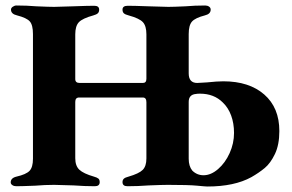

<svg xmlns="http://www.w3.org/2000/svg" viewBox="-20 -675 1064 699"><path d="M591 -2Q572 -2 522 0Q482 3 444 3Q426 3 426 -12Q426 -20 431 -24.5Q436 -29 448 -32Q486 -43 499.5 -56.5Q513 -70 513 -98V-303Q513 -320 500 -320H268Q254 -320 254 -304V-99Q254 -71 269 -57Q284 -43 322 -32Q333 -29 338 -25Q343 -21 343 -12Q343 3 325 3Q289 3 248 0Q196 -2 177 -2Q144 -2 108 1Q60 3 39 3Q31 3 25 -1Q19 -5 19 -11Q19 -27 40 -32Q75 -40 87.5 -53Q100 -66 100 -97V-551Q100 -584 88.5 -597Q77 -610 42 -619Q20 -624 20 -640Q20 -646 26.5 -650.5Q33 -655 40 -655Q77 -655 113 -652Q159 -650 177 -650Q194 -650 246 -652Q300 -654 323 -654Q341 -654 341 -640Q341 -631 336 -626.5Q331 -622 320 -619Q280 -608 267 -594Q254 -580 254 -550V-387Q254 -373 270 -373H500Q513 -373 513 -388V-550Q513 -580 500.5 -594Q488 -608 448 -619Q436 -622 431 -626.5Q426 -631 426 -640Q426 -654 445 -654Q468 -654 522 -652Q574 -650 593 -650Q611 -650 655 -652Q689 -655 727 -655Q735 -655 741 -651Q747 -647 747 -640Q747 -624 726 -619Q691 -610 679 -596.5Q667 -583 667 -551V-408Q667 -373 698 -373Q705 -373 733 -375Q771 -379 793 -379Q887 -379 942 -331Q997 -283 997 -198Q997 -148 981 -114.5Q965 -81 944 -63.5Q923 -46 895 -30Q833 4 735 4Q728 4 697.5 1Q667 -2 591 -2ZM832 -191Q832 -226 821.5 -254.5Q811 -283 791 -302Q759 -334 708 -334Q698 -334 694 -333Q667 -331 667 -304V-97Q667 -70 680 -54Q697 -37 721 -37Q748 -37 774 -59.5Q800 -82 816 -117.5Q832 -153 832 -191Z"/></svg>

Font: EB Garamond
Style: Bold
Weight: 700
Designer: Georg Duffner and Octavio Pardo
Foundry: Georg Duffner
Version: Version 1.000; ttfautohint (v1.6)